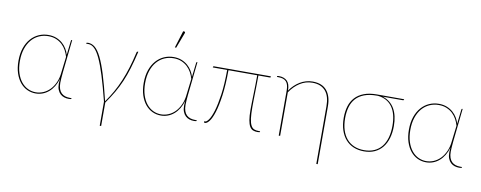

<svg xmlns="http://www.w3.org/2000/svg" viewBox="-72 -1081 4050 1617"><g transform="rotate(10 1953.0 -273.0)"><path d="M428.5 -110Q428.5 -120 429.5 -130.2Q430.5 -140.5 431.5 -151.5Q420.5 -114.5 402.8 -85.2Q385 -56 361.5 -35.8Q338 -15.5 309.8 -4.8Q281.5 6 250 6Q211 6 176.5 -10.2Q142 -26.5 116.2 -58Q90.5 -89.5 75.5 -135.2Q60.5 -181 60.5 -240Q60.5 -302.5 77.2 -350.5Q94 -398.5 123 -431.2Q152 -464 190.5 -481Q229 -498 272.5 -498Q310.5 -498 340.8 -486Q371 -474 393.2 -454.5Q415.5 -435 430.2 -410.2Q445 -385.5 452 -360L466 -482Q467 -486.5 468 -488.2Q469 -490 473 -490H476L445.5 -207.5Q443 -182 441.2 -158Q439.5 -134 439.5 -119Q439.5 -88 447 -66.8Q454.5 -45.5 468 -32.5Q481.5 -19.5 500 -13.5Q518.5 -7.5 541 -7.5H555V-2.5Q555 2.5 533 2.5Q512 2.5 493.2 -3.5Q474.5 -9.5 460 -23Q445.5 -36.5 437 -58Q428.5 -79.5 428.5 -110ZM249 -4Q282 -4 313.2 -17.2Q344.5 -30.5 369.8 -56.5Q395 -82.5 412 -120.5Q429 -158.5 433.5 -207.5L449.5 -342Q442 -369.5 427.8 -396Q413.5 -422.5 392 -442.8Q370.5 -463 341 -475.5Q311.5 -488 273.5 -488Q231 -488 194.2 -471.5Q157.5 -455 130.5 -423.5Q103.5 -392 88 -345.8Q72.5 -299.5 72.5 -240Q72.5 -182.5 86.8 -138.5Q101 -94.5 125.2 -64.5Q149.5 -34.5 181.5 -19.2Q213.5 -4 249 -4Z M829.5 180V-26Q797.5 -153 770.2 -240Q743 -327 718 -380.5Q693 -434 668.2 -457.5Q643.5 -481 617 -481H597.5V-486Q597.5 -488 599.8 -489.5Q602 -491 612 -491Q643.5 -491 670.8 -469Q698 -447 724.5 -394Q751 -341 778.5 -252.5Q806 -164 838 -31Q872 -78.5 899.8 -127.8Q927.5 -177 950.2 -231.2Q973 -285.5 991.8 -346.5Q1010.5 -407.5 1026.5 -478Q1028 -485.5 1030.2 -487.8Q1032.5 -490 1035.5 -490H1041.5Q1022 -407 1002.8 -343.8Q983.5 -280.5 960.5 -227Q937.5 -173.5 908.8 -124.2Q880 -75 841.5 -20.5V180Z M1131.5 0ZM1499.5 -110Q1499.5 -120 1500.5 -130.2Q1501.5 -140.5 1502.5 -151.5Q1491.5 -114.5 1473.8 -85.2Q1456 -56 1432.5 -35.8Q1409 -15.5 1380.8 -4.8Q1352.5 6 1321 6Q1282 6 1247.5 -10.2Q1213 -26.5 1187.2 -58Q1161.5 -89.5 1146.5 -135.2Q1131.5 -181 1131.5 -240Q1131.5 -302.5 1148.2 -350.5Q1165 -398.5 1194 -431.2Q1223 -464 1261.5 -481Q1300 -498 1343.5 -498Q1381.5 -498 1411.8 -486Q1442 -474 1464.2 -454.5Q1486.5 -435 1501.2 -410.2Q1516 -385.5 1523 -360L1537 -482Q1538 -486.5 1539 -488.2Q1540 -490 1544 -490H1547L1516.5 -207.5Q1514 -182 1512.2 -158Q1510.5 -134 1510.5 -119Q1510.5 -88 1518 -66.8Q1525.5 -45.5 1539 -32.5Q1552.5 -19.5 1571 -13.5Q1589.5 -7.5 1612 -7.5H1626V-2.5Q1626 2.5 1604 2.5Q1583 2.5 1564.2 -3.5Q1545.5 -9.5 1531 -23Q1516.5 -36.5 1508 -58Q1499.5 -79.5 1499.5 -110ZM1320 -4Q1353 -4 1384.2 -17.2Q1415.5 -30.5 1440.8 -56.5Q1466 -82.5 1483 -120.5Q1500 -158.5 1504.5 -207.5L1520.5 -342Q1513 -369.5 1498.8 -396Q1484.5 -422.5 1463 -442.8Q1441.5 -463 1412 -475.5Q1382.5 -488 1344.5 -488Q1302 -488 1265.2 -471.5Q1228.5 -455 1201.5 -423.5Q1174.5 -392 1159 -345.8Q1143.5 -299.5 1143.5 -240Q1143.5 -182.5 1157.8 -138.5Q1172 -94.5 1196.2 -64.5Q1220.5 -34.5 1252.5 -19.2Q1284.5 -4 1320 -4ZM1338 -579.5 1383.5 -725.5H1392.5Q1397 -725.5 1399.5 -721.5Q1402 -717.5 1399.5 -712L1349.5 -579.5Z M2176.5 -480V-474Q2176.5 -471 2175 -470Q2173.5 -469 2169 -469H2072Q2072 -425 2071.2 -388.2Q2070.5 -351.5 2069.8 -318.8Q2069 -286 2068.5 -256.5Q2068 -227 2068 -198Q2068 -138 2073 -100.8Q2078 -63.5 2088.8 -43Q2099.5 -22.5 2116.2 -15.5Q2133 -8.5 2156.5 -8.5H2167.5V-3.5Q2167.5 -1.5 2163.5 0Q2159.5 1.5 2146.5 1.5Q2125 1.5 2108.2 -5.2Q2091.5 -12 2080 -31.2Q2068.5 -50.5 2062.5 -85Q2056.5 -119.5 2056.5 -175.5Q2056.5 -197 2057.2 -229Q2058 -261 2059 -299.2Q2060 -337.5 2061 -380.8Q2062 -424 2062 -469H1816Q1815.5 -342 1803 -252.2Q1790.5 -162.5 1772.8 -106Q1755 -49.5 1735 -23.5Q1715 2.5 1699 2.5Q1689.5 2.5 1689.5 -1V-10H1699Q1710.5 -10 1728.2 -35Q1746 -60 1762.8 -114.8Q1779.5 -169.5 1792 -256.8Q1804.5 -344 1805 -469H1682.5V-473Q1682.5 -475.5 1684.2 -477.8Q1686 -480 1690.5 -480Z M2693.5 180H2681.5V-314Q2681.5 -355 2672.5 -387.2Q2663.5 -419.5 2644.8 -442Q2626 -464.5 2597.8 -476.2Q2569.5 -488 2531.5 -488Q2474 -488 2425.5 -457.2Q2377 -426.5 2340.5 -372.5V0H2328.5V-386.5Q2328.5 -438 2307.8 -461Q2287 -484 2242 -484H2228V-489Q2228 -494 2242 -494Q2288 -494 2313.8 -469Q2339.5 -444 2339.5 -386.5Q2356.5 -412 2378 -432.5Q2399.5 -453 2423.8 -467.5Q2448 -482 2475.2 -490Q2502.5 -498 2531.5 -498Q2613 -498 2653.2 -449.5Q2693.5 -401 2693.5 -314Z M3134 -475Q3167.5 -465 3193 -445Q3218.5 -425 3235.5 -395.8Q3252.5 -366.5 3261 -329Q3269.5 -291.5 3269.5 -247Q3269.5 -190.5 3255.8 -143.8Q3242 -97 3215.2 -63.8Q3188.5 -30.5 3149 -12.2Q3109.5 6 3057.5 6Q3008.5 6 2968.8 -10.5Q2929 -27 2900.8 -59Q2872.5 -91 2857 -137.5Q2841.5 -184 2841.5 -244Q2841.5 -298 2855 -342.5Q2868.5 -387 2897.8 -418.5Q2927 -450 2972.8 -467.5Q3018.5 -485 3083 -485H3315.5V-483Q3315.5 -480 3313.5 -477.5Q3311.5 -475 3306 -475ZM3257.5 -247Q3257.5 -350 3215.8 -408.2Q3174 -466.5 3094 -475H3083.5Q3020.5 -475 2976.5 -458Q2932.5 -441 2905.2 -410.5Q2878 -380 2865.8 -337.2Q2853.5 -294.5 2853.5 -243.5Q2853.5 -186 2867.5 -141.5Q2881.5 -97 2907.8 -66.5Q2934 -36 2971.8 -20Q3009.5 -4 3057 -4Q3106.5 -4 3144.2 -21Q3182 -38 3207 -69.5Q3232 -101 3244.8 -146Q3257.5 -191 3257.5 -247Z M3767.5 -110Q3767.5 -120 3768.5 -130.2Q3769.5 -140.5 3770.5 -151.5Q3759.5 -114.5 3741.8 -85.2Q3724 -56 3700.5 -35.8Q3677 -15.5 3648.8 -4.8Q3620.5 6 3589 6Q3550 6 3515.5 -10.2Q3481 -26.5 3455.2 -58Q3429.5 -89.5 3414.5 -135.2Q3399.5 -181 3399.5 -240Q3399.5 -302.5 3416.2 -350.5Q3433 -398.5 3462 -431.2Q3491 -464 3529.5 -481Q3568 -498 3611.5 -498Q3649.5 -498 3679.8 -486Q3710 -474 3732.2 -454.5Q3754.5 -435 3769.2 -410.2Q3784 -385.5 3791 -360L3805 -482Q3806 -486.5 3807 -488.2Q3808 -490 3812 -490H3815L3784.5 -207.5Q3782 -182 3780.2 -158Q3778.5 -134 3778.5 -119Q3778.5 -88 3786 -66.8Q3793.5 -45.5 3807 -32.5Q3820.5 -19.5 3839 -13.5Q3857.5 -7.5 3880 -7.5H3894V-2.5Q3894 2.5 3872 2.5Q3851 2.5 3832.2 -3.5Q3813.5 -9.5 3799 -23Q3784.5 -36.5 3776 -58Q3767.5 -79.5 3767.5 -110ZM3588 -4Q3621 -4 3652.2 -17.2Q3683.5 -30.5 3708.8 -56.5Q3734 -82.5 3751 -120.5Q3768 -158.5 3772.5 -207.5L3788.5 -342Q3781 -369.5 3766.8 -396Q3752.5 -422.5 3731 -442.8Q3709.5 -463 3680 -475.5Q3650.5 -488 3612.5 -488Q3570 -488 3533.2 -471.5Q3496.5 -455 3469.5 -423.5Q3442.5 -392 3427 -345.8Q3411.5 -299.5 3411.5 -240Q3411.5 -182.5 3425.8 -138.5Q3440 -94.5 3464.2 -64.5Q3488.5 -34.5 3520.5 -19.2Q3552.5 -4 3588 -4Z"/></g></svg>

Font: Lato Hairline
Style: Regular
Weight: 100
Designer: Lukasz Dziedzic
Foundry: tyPoland Lukasz Dziedzic
Version: Version 2.007; 2014-02-27